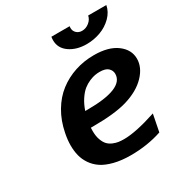

<svg xmlns="http://www.w3.org/2000/svg" viewBox="-178 -889 991 1042"><g transform="rotate(-30 317.5 -368.5)"><path d="M634.8 -754.9Q627.4 -715.8 596.9 -685.3Q566.4 -654.8 524.4 -639.4Q482.4 -624 437.5 -624Q374.5 -624 331.5 -653.8Q288.6 -683.6 288.6 -733.4Q288.6 -745.1 290.5 -754.9H404.8Q403.8 -748 403.8 -744.6Q403.8 -725.1 417.2 -712.2Q430.7 -699.2 451.7 -699.2Q476.1 -699.2 496.3 -715.6Q516.6 -731.9 521 -754.9ZM439.5 -553.2Q530.8 -553.2 582 -514.9Q633.3 -476.6 633.3 -419.9Q633.3 -365.2 586.7 -316.7Q540 -268.1 457 -243.2Q380.4 -220.2 242.7 -220.2H229Q228.5 -212.9 228.5 -199.2Q228.5 -168 236.8 -144.8Q245.1 -121.6 257.3 -108.6Q269.5 -95.7 287.4 -88.1Q305.2 -80.6 320.8 -78.4Q336.4 -76.2 355 -76.2Q429.2 -76.2 559.1 -119.1L538.1 -12.2Q447.8 18.1 343.3 18.1Q285.2 18.1 240 6.6Q194.8 -4.9 166.3 -23.9Q137.7 -43 119.1 -70.3Q100.6 -97.7 93.3 -127.2Q85.9 -156.7 85.9 -191.4Q85.9 -226.1 93.8 -265.1Q107.4 -335 140.1 -390.4Q172.9 -445.8 218.8 -481Q264.6 -516.1 320.8 -534.7Q377 -553.2 439.5 -553.2ZM261.2 -314Q490.2 -314 490.2 -407.7Q490.2 -428.7 474.1 -443.8Q458 -459 421.4 -459Q407.2 -459 392.3 -456.5Q377.4 -454.1 356 -445.1Q334.5 -436 315.9 -421.1Q297.4 -406.2 278.8 -378.4Q260.3 -350.6 248 -314Z"/></g></svg>

Font: Aurulent Sans
Style: BoldItalic
Weight: 700
Italic angle: -11°
Version: Version 2007.05.04